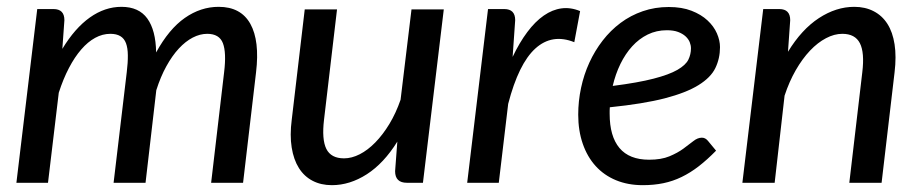

<svg xmlns="http://www.w3.org/2000/svg" viewBox="-20 -535 2697 562"><path d="M28 0 89 -508.5H136.5Q168.5 -508.5 168.5 -476L162.5 -392Q199 -452.5 243 -483.8Q287 -515 335.5 -515Q386.5 -515 411.2 -480.8Q436 -446.5 437 -381.5Q474.5 -450 521 -482.5Q567.5 -515 620 -515Q685 -515 712.8 -465.2Q740.5 -415.5 729.5 -323.5L691.5 0H598L636 -323.5Q643 -381 632.5 -408.5Q622 -436 586.5 -436Q565.5 -436 544.2 -425Q523 -414 503.5 -393Q484 -372 467 -341.2Q450 -310.5 437.5 -271L406 0H312.5L351 -323.5Q354.5 -352 354.2 -373.2Q354 -394.5 348.8 -408.5Q343.5 -422.5 332.2 -429.2Q321 -436 303 -436Q280 -436 258.5 -424.2Q237 -412.5 217.8 -390.2Q198.5 -368 181.8 -336Q165 -304 152 -263.5L120.5 0Z M966.5 -507.5 928.5 -185Q921.5 -127 935.2 -99.2Q949 -71.5 987 -71.5Q1009.5 -71.5 1033 -83.5Q1056.5 -95.5 1078.5 -118Q1100.5 -140.5 1119.8 -172.2Q1139 -204 1152.5 -243L1184.5 -507.5H1279L1218 0H1171Q1136.5 0 1136.5 -34L1143 -120.5Q1103.5 -57 1053.8 -25Q1004 7 951.5 7Q919.5 7 895 -5.8Q870.5 -18.5 855 -43Q839.5 -67.5 833.8 -103.2Q828 -139 834 -185L872 -507.5Z M1347.5 0 1408.5 -508.5H1456Q1488 -508.5 1488 -476L1480.5 -368.5Q1500.5 -410.5 1523.5 -441.2Q1546.5 -472 1571.8 -489.5Q1597 -507 1623.8 -510.5Q1650.5 -514 1678 -502.5L1661 -411.5Q1596 -437.5 1547 -393Q1498 -348.5 1467.5 -231L1440 0Z M2087.5 -397Q2087.5 -364 2074 -336Q2060.5 -308 2024.5 -285.8Q1988.5 -263.5 1925.8 -247.2Q1863 -231 1765 -221Q1764.5 -216 1764.5 -211.2Q1764.5 -206.5 1764.5 -202Q1764.5 -136 1793.2 -101.8Q1822 -67.5 1880 -67.5Q1915.5 -67.5 1939.5 -77.5Q1963.5 -87.5 1980.2 -99.8Q1997 -112 2009.5 -122Q2022 -132 2034.5 -132Q2044.5 -132 2052 -123L2076 -94Q2050 -67.5 2025.5 -48.5Q2001 -29.5 1975.2 -17Q1949.5 -4.5 1921.8 1.2Q1894 7 1861.5 7Q1818 7 1783 -7.5Q1748 -22 1723.5 -49Q1699 -76 1685.8 -114.2Q1672.5 -152.5 1672.5 -199.5Q1672.5 -239 1680.8 -277.8Q1689 -316.5 1705 -351.5Q1721 -386.5 1744 -416.2Q1767 -446 1796.5 -468Q1826 -490 1861.5 -502.2Q1897 -514.5 1937.5 -514.5Q1976 -514.5 2004.2 -503.5Q2032.5 -492.5 2051 -475.2Q2069.5 -458 2078.5 -437.2Q2087.5 -416.5 2087.5 -397ZM1932 -446.5Q1901.5 -446.5 1876 -434Q1850.5 -421.5 1830.5 -399.5Q1810.5 -377.5 1796 -347.8Q1781.5 -318 1773.5 -283.5Q1848 -293 1893.2 -304.8Q1938.5 -316.5 1962.8 -330.5Q1987 -344.5 1994.8 -360.2Q2002.5 -376 2002.5 -393.5Q2002.5 -402.5 1998.8 -411.8Q1995 -421 1986.5 -428.8Q1978 -436.5 1964.8 -441.5Q1951.5 -446.5 1932 -446.5Z M2153 0 2214 -508.5H2261Q2293 -508.5 2293 -476L2286.5 -383.5Q2326.5 -449 2377 -482Q2427.5 -515 2480.5 -515Q2512.5 -515 2537.2 -502.2Q2562 -489.5 2577.5 -465.2Q2593 -441 2598.5 -405.2Q2604 -369.5 2598.5 -323.5L2560.5 0H2466L2504 -323.5Q2511 -381 2497 -408.5Q2483 -436 2445.5 -436Q2422 -436 2397.8 -423.2Q2373.5 -410.5 2351 -386.8Q2328.5 -363 2309.2 -329.5Q2290 -296 2276.5 -255L2247.5 0Z"/></svg>

Font: Lato Medium
Style: Italic
Weight: 500
Italic angle: -7°
Designer: Lukasz Dziedzic
Foundry: tyPoland Lukasz Dziedzic
Version: Version 2.006; 2014-01-15